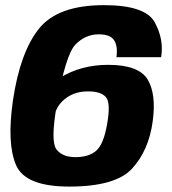

<svg xmlns="http://www.w3.org/2000/svg" viewBox="-20 -700 652 727"><path d="M242 6.5Q418 6.5 480.5 -62Q543 -130.5 558 -239Q572.5 -343.5 539 -399Q505.5 -454.5 389.5 -454.5Q286 -454.5 206.5 -405Q127 -355.5 115 -309L189 -272.5Q199.5 -307 232.8 -330.5Q266 -354 313.5 -354Q362 -354 381 -332.2Q400 -310.5 385.5 -230Q372.5 -154 344.5 -129.5Q316.5 -105 266 -105Q215.5 -105 193.2 -135.2Q171 -165.5 195 -302.5Q228 -492 265.5 -531Q303 -570 354 -570Q396.5 -570 411.5 -548.5Q426.5 -527 421 -483.5H590Q601.5 -549.5 566.2 -615Q531 -680.5 373.5 -680.5Q198.5 -680.5 127.2 -591Q56 -501.5 29 -320Q5.5 -156 40.8 -74.8Q76 6.5 242 6.5Z"/></svg>

Font: Anybody
Style: Bold Italic
Weight: 700
Italic angle: -10°
Designer: Tyler Finck
Foundry: Etcetera Type Company
Version: Version 1.113;gftools[0.9.25]